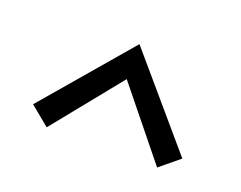

<svg xmlns="http://www.w3.org/2000/svg" viewBox="-55 -756 537 428"><g transform="rotate(20 214.0 -542.5)"><path d="M83 -420 37 -458 214 -665 391 -458 345 -420 214 -582Z"/></g></svg>

Font: EauTest
Style: Italic
Weight: 400
Italic angle: -12°
Designer: Christian Thalmann (Catharsis Fonts)
Version: Version 0.001;PS 000.001;hotconv 1.0.88;makeotf.lib2.5.64775